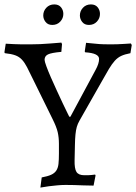

<svg xmlns="http://www.w3.org/2000/svg" viewBox="-39 -838 617 870"><path d="M163 -567Q163 -560 171 -538Q179 -516 191.5 -487.5Q204 -459 218.5 -427.5Q233 -396 245.5 -369.5Q258 -343 266.5 -326Q275 -309 275 -309H280L394 -521Q410 -550 410 -571Q410 -597 347 -601L345 -605L351 -644Q373 -642 393 -640Q410 -638 429 -637.5Q448 -637 462 -637Q476 -637 492.5 -637.5Q509 -638 523 -639Q539 -640 554 -641L558 -634L552 -597Q526 -592 510 -584.5Q494 -577 481 -562.5Q468 -548 454.5 -525.5Q441 -503 421 -467L321 -291Q313 -277 309 -263Q305 -249 303 -229Q301 -209 300.5 -181Q300 -153 299 -112Q298 -74 307.5 -59Q317 -44 343 -44Q351 -44 359 -44Q367 -44 375 -45Q384 -46 392 -47L394 -43L385 3Q361 3 338 2Q318 1 296.5 0.5Q275 0 258 0Q239 0 219 2Q199 4 182 6Q163 9 144 12L150 -34Q177 -39 192.5 -46Q208 -53 216 -65Q224 -77 226 -95.5Q228 -114 228 -142V-186Q228 -215 222.5 -239Q217 -263 199 -299L109 -482Q94 -513 83.5 -533.5Q73 -554 60.5 -567.5Q48 -581 30 -587.5Q12 -594 -17 -597L-19 -601L-13 -640Q6 -639 25 -638Q42 -637 61 -637Q80 -637 97 -637Q118 -637 142.5 -638Q167 -639 189 -641Q214 -643 239 -645L242 -638L239 -603Q194 -599 178.5 -591.5Q163 -584 163 -567ZM364 -725Q344 -725 333.5 -738.5Q323 -752 323 -768Q323 -788 337 -803Q351 -818 373 -818Q393 -818 403.5 -805Q414 -792 414 -775Q414 -755 400 -740Q386 -725 364 -725ZM198 -725Q178 -725 167.5 -738.5Q157 -752 157 -768Q157 -788 171 -803Q185 -818 207 -818Q227 -818 237.5 -805Q248 -792 248 -775Q248 -755 234 -740Q220 -725 198 -725Z"/></svg>

Font: Alegreya
Style: Regular
Weight: 400
Designer: Juan Pablo del Peral
Foundry: Juan Pablo del Peral
Version: Version 1.003